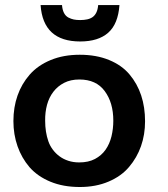

<svg xmlns="http://www.w3.org/2000/svg" viewBox="-20 -731 668 762"><path d="M296.9 11.2Q231 11.2 180.2 -9.8Q129.4 -30.8 97.2 -67.4Q65.9 -104 49.6 -150.6Q33.2 -197.3 33.2 -250.5Q33.2 -305.2 49.6 -351.8Q65.9 -398.4 98.1 -435.1Q130.4 -471.7 181.2 -492.7Q231.9 -513.7 296.4 -513.7Q362.3 -513.7 412.8 -492.9Q463.4 -472.2 494.1 -435.5Q524.9 -398.9 540.3 -352.3Q555.7 -305.7 555.7 -249.5Q555.7 -196.8 539.6 -150.9Q523.4 -105 492.2 -68.4Q461.4 -31.7 410.9 -10.3Q360.4 11.2 296.9 11.2ZM294.4 -86.4Q331.1 -86.4 356.9 -100.1Q382.8 -113.8 398.9 -136.7Q415 -159.7 422.4 -189.7Q429.7 -219.7 429.7 -252Q429.7 -323.7 395.5 -369.6Q361.8 -415.5 294.9 -415.5Q260.3 -415.5 234.6 -402.3Q209 -389.2 191.9 -366.9Q174.8 -344.7 166.7 -315.2Q158.7 -285.6 159.2 -252Q159.2 -207 171.9 -170.4Q178.2 -152.3 189.7 -137Q201.2 -121.6 216.6 -110.4Q231.9 -99.1 251.5 -92.8Q271 -86.4 294.4 -86.4ZM298.3 -566.4Q150.9 -566.4 141.1 -710.9H226.1Q229 -673.8 251 -661.6Q262.2 -655.8 272.9 -653.6Q283.7 -651.4 298.3 -651.4Q313.5 -651.4 325.9 -654.1Q338.4 -656.7 347.7 -663.3Q356.9 -669.9 362.5 -681.6Q368.2 -693.4 369.6 -710.9H454.1Q448.7 -635.7 409.4 -601.1Q370.1 -566.4 298.3 -566.4Z"/></svg>

Font: Ride
Style: Bold
Weight: 700
Version: Version 3.000